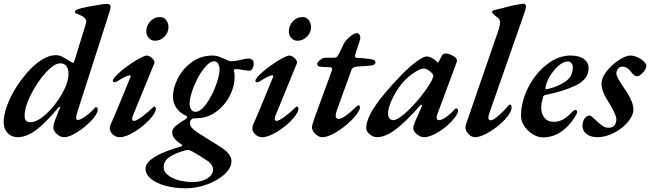

<svg xmlns="http://www.w3.org/2000/svg" viewBox="-20 -727 3511 1037"><path d="M395 -113Q391 -97 391 -93Q391 -79 400 -79Q414 -79 442 -99Q470 -119 492 -144Q495 -148 498 -148Q508 -148 508 -135Q508 -113 474.5 -77Q441 -41 397.5 -13.5Q354 14 327 14Q306 14 287 -3Q268 -20 268 -38Q268 -46 272 -63Q302 -144 304 -144Q304 -149 301 -150Q298 -151 295 -146Q226 -62 174 -24Q122 14 75 14Q42 14 21 -8.5Q0 -31 0 -66Q0 -121 33 -192.5Q66 -264 121 -328Q162 -377 203.5 -403Q245 -429 280 -429Q299 -429 312.5 -422.5Q326 -416 356 -397Q373 -387 375 -387Q377 -387 378.5 -389.5Q380 -392 381 -395L435 -570Q446 -605 446 -609Q446 -621 437.5 -630Q429 -639 409 -647Q393 -653 389 -655.5Q385 -658 385 -662Q385 -669 392 -673Q399 -677 416 -682Q443 -689 493.5 -697.5Q544 -706 556 -706Q577 -706 577 -692Q577 -678 570 -658ZM350 -328Q350 -355 338.5 -370Q327 -385 305 -385Q273 -385 227 -334.5Q181 -284 147 -216.5Q113 -149 113 -102Q113 -84 120.5 -75.5Q128 -67 144 -67Q181 -67 230 -112Q279 -157 314.5 -219.5Q350 -282 350 -328ZM303 -140V-141Z M573 -33Q573 -45 577 -53Q605 -115 661 -253L685 -312Q687 -320 681 -320Q663 -320 612 -287Q605 -283 601 -283Q589 -283 589 -290Q589 -302 618.5 -329.5Q648 -357 689 -384.5Q730 -412 762 -425Q768 -427 771 -427Q788 -427 803 -411.5Q818 -396 813 -384L698 -103Q694 -96 694 -83Q694 -79 697 -76.5Q700 -74 703 -74Q717 -74 749 -98Q781 -122 808 -149Q811 -152 812 -152Q816 -152 819 -148.5Q822 -145 822 -141Q822 -118 787 -80.5Q752 -43 705.5 -14.5Q659 14 626 14Q605 14 589 -1Q573 -16 573 -33ZM770 -557Q770 -588 791.5 -611.5Q813 -635 845 -635Q865 -635 877.5 -618.5Q890 -602 890 -580Q890 -551 868 -529Q846 -507 817 -507Q797 -507 783.5 -522Q770 -537 770 -557Z M766 184Q766 119 960 63Q969 60 962 54Q910 22 910 -12Q910 -30 927.5 -45.5Q945 -61 980 -82Q991 -90 991 -95Q991 -99 982 -103Q952 -117 933 -143.5Q914 -170 914 -206Q914 -251 940.5 -303.5Q967 -356 1016 -391.5Q1065 -427 1128 -427Q1145 -427 1157 -423Q1169 -419 1188 -411Q1194 -408 1208 -402Q1222 -396 1230 -396Q1247 -396 1281 -404Q1309 -411 1326 -411Q1334 -411 1342 -404.5Q1350 -398 1350 -385Q1350 -367 1343 -356Q1336 -345 1326 -345Q1318 -345 1292 -349Q1270 -354 1255 -354Q1240 -354 1244 -342Q1247 -332 1247 -312Q1247 -259 1219.5 -207Q1192 -155 1145.5 -122Q1099 -89 1046 -89Q1024 -89 1016 -84Q1006 -75 1006 -63Q1006 -49 1015 -38Q1024 -27 1046 -12L1112 30Q1159 58 1183 75Q1230 108 1230 144Q1230 180 1193 214Q1156 248 1098.5 269Q1041 290 985 290Q924 290 874 276.5Q824 263 795 238.5Q766 214 766 184ZM1166 -353Q1166 -371 1157.5 -383.5Q1149 -396 1137 -396Q1111 -396 1080 -355.5Q1049 -315 1027 -260Q1005 -205 1004 -168Q1004 -147 1013 -135Q1022 -123 1035 -123Q1063 -123 1093.5 -165Q1124 -207 1145 -263Q1166 -319 1166 -353ZM1131 189Q1131 177 1122.5 163.5Q1114 150 1098 140Q1079 127 1053.5 111.5Q1028 96 1014 89Q1004 83 994 83Q989 83 973 87Q918 104 891 124.5Q864 145 864 177Q864 198 884 216Q904 234 940 245Q976 256 1023 256Q1069 256 1099.5 236.5Q1130 217 1131 189Z M1343 -33Q1343 -45 1347 -53Q1375 -115 1431 -253L1455 -312Q1457 -320 1451 -320Q1433 -320 1382 -287Q1375 -283 1371 -283Q1359 -283 1359 -290Q1359 -302 1388.5 -329.5Q1418 -357 1459 -384.5Q1500 -412 1532 -425Q1538 -427 1541 -427Q1558 -427 1573 -411.5Q1588 -396 1583 -384L1468 -103Q1464 -96 1464 -83Q1464 -79 1467 -76.5Q1470 -74 1473 -74Q1487 -74 1519 -98Q1551 -122 1578 -149Q1581 -152 1582 -152Q1586 -152 1589 -148.5Q1592 -145 1592 -141Q1592 -118 1557 -80.5Q1522 -43 1475.5 -14.5Q1429 14 1396 14Q1375 14 1359 -1Q1343 -16 1343 -33ZM1540 -557Q1540 -588 1561.5 -611.5Q1583 -635 1615 -635Q1635 -635 1647.5 -618.5Q1660 -602 1660 -580Q1660 -551 1638 -529Q1616 -507 1587 -507Q1567 -507 1553.5 -522Q1540 -537 1540 -557Z M1665 -38Q1665 -47 1668.5 -58.5Q1672 -70 1677 -85L1771 -342Q1774 -348 1774 -353Q1774 -359 1770 -361.5Q1766 -364 1761 -364L1715 -366Q1701 -367 1697 -372Q1693 -377 1693 -384Q1693 -386 1699.5 -394Q1706 -402 1716 -408.5Q1726 -415 1736 -415H1780Q1793 -415 1798 -418.5Q1803 -422 1811 -437L1837 -491Q1847 -510 1870 -529Q1893 -548 1907 -548Q1916 -548 1921 -541Q1926 -534 1926 -523Q1926 -515 1923 -507L1899 -433L1897 -424Q1897 -414 1913 -414Q1936 -414 1980 -408Q1998 -405 2003 -401Q2008 -397 2008 -389Q2008 -385 2002 -379.5Q1996 -374 1984 -373Q1941 -369 1916 -368Q1899 -367 1890.5 -363Q1882 -359 1878 -349L1799 -130Q1793 -112 1793 -102Q1793 -85 1810 -85Q1836 -85 1907 -153Q1911 -158 1915.5 -158.5Q1920 -159 1921 -156Q1924 -153 1924 -147Q1924 -139 1920 -132Q1908 -106 1871.5 -71Q1835 -36 1792.5 -11Q1750 14 1720 14Q1701 14 1683 -4Q1665 -22 1665 -38Z M1958 -34Q1958 -82 2003 -150Q2048 -218 2147 -321Q2193 -368 2230 -395Q2267 -422 2285 -422Q2295 -422 2308.5 -416Q2322 -410 2334 -399Q2343 -389 2344 -389Q2346 -389 2347 -390Q2348 -391 2350 -395Q2355 -405 2360.5 -414.5Q2366 -424 2366 -426Q2368 -431 2373.5 -434.5Q2379 -438 2386 -438Q2405 -438 2426.5 -425.5Q2448 -413 2448 -402Q2448 -393 2445 -387L2341 -107Q2338 -100 2338 -93Q2338 -78 2352 -78Q2366 -78 2390.5 -95.5Q2415 -113 2437 -138Q2441 -142 2443 -142Q2448 -142 2451 -138Q2454 -134 2454 -127Q2454 -116 2436.5 -92.5Q2419 -69 2394 -47Q2360 -19 2327 -2.5Q2294 14 2271 14Q2251 14 2231.5 -2Q2212 -18 2212 -35Q2212 -45 2218 -58Q2217 -61 2257 -149Q2259 -155 2259 -156Q2259 -160 2256.5 -161Q2254 -162 2251 -159Q2170 -67 2115 -26.5Q2060 14 2016 14Q1996 14 1977 -1.5Q1958 -17 1958 -34ZM2246 -197Q2280 -239 2300 -271.5Q2320 -304 2320 -319Q2320 -327 2302 -342Q2282 -357 2269 -357Q2253 -357 2224.5 -339.5Q2196 -322 2171 -298Q2133 -260 2104.5 -205Q2076 -150 2076 -113Q2076 -97 2083.5 -87.5Q2091 -78 2105 -78Q2124 -78 2163 -111Q2202 -144 2246 -197Z M2494 -38Q2494 -46 2497 -56L2674 -569Q2681 -590 2681 -605Q2681 -623 2668 -632Q2658 -638 2642 -654Q2638 -658 2638 -663Q2638 -668 2643 -670Q2672 -679 2698 -684L2738 -695Q2756 -699 2776.5 -702.5Q2797 -706 2809 -707Q2814 -707 2818 -701Q2822 -695 2821 -689Q2817 -670 2810 -651L2621 -110Q2618 -100 2618 -91Q2618 -77 2629 -77Q2643 -77 2669.5 -99.5Q2696 -122 2720 -150Q2728 -162 2734 -162Q2743 -162 2743 -147Q2743 -120 2707 -81.5Q2671 -43 2623.5 -14.5Q2576 14 2546 14Q2527 14 2510.5 -3Q2494 -20 2494 -38Z M2794 -101Q2794 -177 2832.5 -253.5Q2871 -330 2933 -378.5Q2995 -427 3061 -427Q3109 -427 3134 -408Q3159 -389 3159 -359Q3159 -300 3093.5 -267.5Q3028 -235 2926 -214Q2917 -213 2914 -205Q2904 -172 2903 -151Q2902 -114 2920 -91.5Q2938 -69 2971 -69Q2999 -69 3023 -83Q3047 -97 3070 -122Q3080 -133 3088 -133Q3097 -133 3097 -123Q3097 -114 3094 -111Q3063 -54 3016.5 -19.5Q2970 15 2911 15Q2886 15 2858.5 -1.5Q2831 -18 2812.5 -45Q2794 -72 2794 -101ZM3074 -364Q3074 -376 3066.5 -385.5Q3059 -395 3047 -395Q3023 -395 2996 -371.5Q2969 -348 2949 -314Q2929 -280 2926 -251V-249Q2926 -245 2933 -245Q2986 -256 3030 -284Q3074 -312 3074 -364Z M3126 -47Q3126 -71 3137.5 -87Q3149 -103 3164 -103Q3170 -103 3180 -94.5Q3190 -86 3201 -75Q3220 -57 3234.5 -47Q3249 -37 3267 -37Q3287 -37 3297.5 -49Q3308 -61 3309 -81Q3309 -108 3269 -172Q3229 -232 3229 -274Q3229 -308 3257.5 -343.5Q3286 -379 3323.5 -403Q3361 -427 3384 -427Q3404 -427 3424 -417.5Q3444 -408 3457.5 -394.5Q3471 -381 3471 -371Q3471 -356 3453 -335.5Q3435 -315 3420 -315Q3406 -315 3387 -340Q3379 -352 3367 -359.5Q3355 -367 3342 -367Q3327 -367 3318 -356Q3309 -345 3309 -330Q3309 -311 3355 -245Q3401 -179 3401 -135Q3401 -104 3371.5 -68.5Q3342 -33 3296.5 -9.5Q3251 14 3207 14Q3171 14 3148.5 -3Q3126 -20 3126 -47Z"/></svg>

Font: EB Garamond SemiBold
Style: Italic
Weight: 600
Italic angle: -17.2°
Designer: Georg Duffner and Octavio Pardo
Foundry: Georg Duffner
Version: Version 1.000